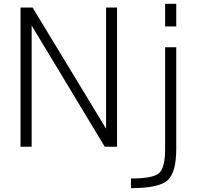

<svg xmlns="http://www.w3.org/2000/svg" viewBox="-20 -771 1068 1010"><path d="M87.9 1V-731.4H151.4L538.1 -93.8V-731.4H595.7V1H531.2L146.5 -636.7V1ZM848.6 -522.5H907.2V12.7Q907.2 136.7 861.3 177.7Q815.4 218.8 668.9 218.8V168Q785.2 168 816.9 139.6Q848.6 111.3 848.6 12.7ZM848.6 -631.8V-751H907.2V-631.8Z"/></svg>

Font: Gen Shin Gothic Light
Style: Regular
Weight: 200
Designer: [Source Han Sans]
Ryoko NISHIZUKA  (kana & ideographs); Paul D. Hunt (Latin, Greek & Cyrillic); Wenlong ZHANG  (bopomofo
Version: Version 1.002.20150607